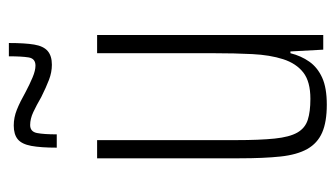

<svg xmlns="http://www.w3.org/2000/svg" viewBox="-182 -567 757 433"><g transform="rotate(-90 196.5 -350.5)"><path d="M177 8Q138 8 114 -2.5Q90 -13 77 -36Q64 -59 60 -96.5Q56 -134 56 -189V-510H97V-197Q97 -143 100.5 -109.5Q104 -76 114 -58.5Q124 -41 142.5 -35Q161 -29 190 -29Q229 -29 249.5 -45Q270 -61 279.5 -90.5Q289 -120 291 -160Q293 -200 293 -247V-510H334V0H301L297 -74H293Q287 -50 274 -31.5Q261 -13 238 -2.5Q215 8 177 8ZM80 -601Q80 -637 84 -658.5Q88 -680 99 -689Q110 -698 130 -698Q148 -698 165.5 -691Q183 -684 206 -671Q223 -662 238.5 -655.5Q254 -649 265 -649Q281 -649 283.5 -664.5Q286 -680 286 -709H316Q316 -673 312.5 -652Q309 -631 298 -621.5Q287 -612 267 -612Q250 -612 233 -618.5Q216 -625 194 -636Q175 -647 160 -654Q145 -661 131 -661Q116 -661 113 -645.5Q110 -630 110 -601Z"/></g></svg>

Font: Saira ExtraCondensed ExtraLight
Style: Regular
Weight: 250
Width: 2
Designer: Hector Gatti with collaboration of the Omnibus-Type team
Foundry: Omnibus-Type
Version: Version 1.101